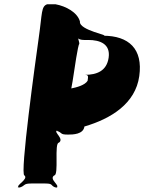

<svg xmlns="http://www.w3.org/2000/svg" viewBox="-20 -863 755 903"><path d="M162 -684C148 -584 72 -38 95 -38C115 -20 54 8 67 18C90 18 46 20 69 20C102 11 86 0 127 0H193C234 0 214 11 245 20C268 20 224 18 247 18C262 8 209 -20 235 -38C258 -38 234 -192 257 -192C283 -210 233 -240 247 -249C270 -249 223 -248 246 -248C277 -238 259 -230 300 -230C323 -230 372 -231 377 -268C503 -305 617 -376 635 -505C653 -633 586 -695 465 -695C505 -695 350 -720 356 -762C344 -805 290 -834 241 -843H202C173 -833 179 -802 162 -684ZM325 -504C329 -530 347 -656 353 -656C354 -665 346 -681 348 -686C348 -686 340 -684 346 -684C350 -679 360 -675 376 -675H395C451 -675 500 -656 491 -592C482 -529 435 -511 379 -511C397 -511 395 -504 392 -483C379 -462 340 -452 315 -447V-445C315 -450 320 -468 325 -504Z"/></svg>

Font: Hussar Przerywany
Style: Obl
Weight: 400
Foundry: Cannot Into Space Fonts
Version: Version 0.982